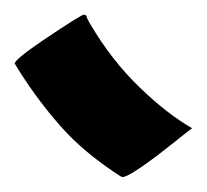

<svg xmlns="http://www.w3.org/2000/svg" viewBox="-20 -853 281 261"><path d="M241.2 -678.7Q235.8 -674.8 222.4 -664.1Q209 -653.3 193.8 -641.6Q154.8 -612.3 146.5 -612.3Q145 -612.3 138.7 -616.7Q92.8 -647 63 -680.7Q33.2 -714.4 8.8 -752.4L0 -766.6Q0 -772 38.6 -798.3Q90.3 -833 93.8 -833Q97.2 -833 97.7 -830.6Q98.1 -828.1 102.1 -821.3Q131.3 -771.5 169.4 -734.6Q207.5 -697.8 241.2 -678.7Z"/></svg>

Font: Fondamento
Style: Regular
Weight: 400
Version: Version 1.000